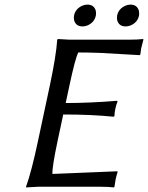

<svg xmlns="http://www.w3.org/2000/svg" viewBox="-20 -819 649 842"><path d="M493.7 -751Q500 -781.2 530.8 -794.4Q542 -798.8 551.8 -798.8Q581.1 -798.8 588.9 -772.5Q591.3 -761.7 589.8 -751Q583.5 -720.7 552.7 -707.5Q541.5 -703.1 531.2 -703.1Q502 -703.1 494.1 -729.5Q491.7 -740.2 493.7 -751ZM304.7 -751Q311 -781.2 341.8 -794.4Q353 -798.8 362.8 -798.8Q392.1 -798.8 399.9 -772.5Q402.3 -761.7 400.4 -751Q394 -720.7 363.8 -707.5Q352.5 -703.1 342.3 -703.1Q313 -703.1 305.2 -729.5Q302.7 -740.2 304.7 -751ZM232.4 -200.2Q208 -84.5 210 -56.2L494.6 -67.9L495.6 -64Q490.2 -47.9 486.8 -30.8Q485.8 -25.4 481.9 0L479.5 2.9Q455.6 0 419.9 0H147L94.2 2.9V0Q118.7 -68.4 146.5 -200.2L198.7 -444.8Q226.1 -573.7 231 -645L233.9 -647.9Q235.8 -647.9 284.2 -645H546.9Q583 -645 607.9 -647.9L608.9 -645Q601.1 -617.2 599.1 -606.9Q597.2 -596.2 595.7 -581.1L592.8 -577.1Q592.8 -577.1 421.4 -586.9Q368.7 -588.9 323.2 -588.9Q309.6 -561.5 284.7 -444.8L268.1 -367.2Q374 -367.2 493.2 -377L495.6 -374Q489.7 -360.4 485.8 -341.8Q481.9 -323.2 481.9 -310.1L478 -307.1Q381.8 -316.9 257.3 -316.9Z"/></svg>

Font: Linux Biolinum Slanted O
Style: Slanted
Weight: 400
Designer: Philipp H. Poll
Foundry: Philipp H. Poll
Version: Version 1.0.4